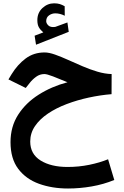

<svg xmlns="http://www.w3.org/2000/svg" viewBox="-20 -774 729 1132"><path d="M235.4 -583Q218.8 -596.7 209.5 -612.5Q200.2 -628.4 200.2 -655.3Q200.2 -698.7 230.2 -726.6Q260.3 -754.4 298.8 -754.4Q318.8 -754.4 332.8 -750Q346.7 -745.6 361.3 -737.3L361.8 -681.2Q334 -695.3 305.7 -695.3Q286.1 -695.3 269.3 -683.6Q252.4 -671.9 252.4 -648.9Q252.9 -635.3 265.6 -623.5Q278.3 -611.8 304.2 -615.2Q305.2 -615.2 308.1 -616.2L377.4 -641.6L385.3 -586.4L192.4 -510.3L184.1 -563.5ZM638.2 -337.4 637.7 -218.8Q571.3 -213.4 503.4 -198.7Q435.5 -184.1 373.5 -160.6Q311.5 -137.2 262.9 -104.5Q214.4 -71.8 186.3 -30.5Q158.2 10.7 158.2 60.5Q158.2 134.3 219.5 172.4Q280.8 210.4 378.4 210.4Q444.3 210.4 506.1 197.8Q567.9 185.1 617.2 165L653.8 287.1Q590.8 313 520.5 325.2Q450.2 337.4 381.3 337.4Q287.1 337.4 210 309.6Q132.8 281.7 87.4 221.4Q42 161.1 42 64Q42 -27.3 86.9 -97.4Q131.8 -167.5 208 -215.8Q284.2 -264.2 377.9 -289.1Q329.1 -309.6 292.7 -323.5Q256.3 -337.4 242.2 -337.4Q214.8 -337.4 192.9 -321.3Q170.9 -305.2 155.3 -285.2L131.8 -255.4L29.8 -305.7L48.3 -336.4Q83.5 -393.6 131.3 -429.2Q179.2 -464.8 242.7 -464.8Q269 -464.8 304.7 -452.1Q340.3 -439.5 381.8 -420.7Q423.3 -401.9 467.3 -383.1Q511.2 -364.3 554.9 -351.3Q598.6 -338.4 638.2 -337.4Z"/></svg>

Font: Vazirmatn UI FD
Style: Bold
Weight: 700
Designer: Saber Rastikerdar
Foundry: Saber Rastikerdar
Version: Version 33.003